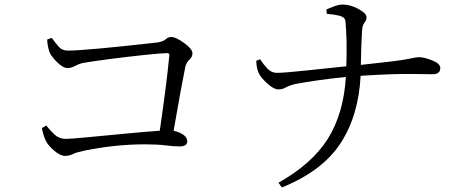

<svg xmlns="http://www.w3.org/2000/svg" viewBox="-20 -777 2040 846"><path d="M188 -603 208 -610Q222 -591 237.5 -572.5Q253 -554 279 -554Q356 -554 674 -590Q699 -594 710 -604Q721 -614 735 -614Q755 -614 791.5 -587.5Q828 -561 828 -542Q828 -526 815.5 -515Q803 -504 797 -485Q779 -397 745 -201Q805 -186 805 -154Q805 -130 766 -132Q744 -132 709 -136.5Q674 -141 618 -141Q491 -141 355 -114Q317 -106 300.5 -98Q284 -90 267 -90Q246 -90 219.5 -112.5Q193 -135 182 -156Q168 -188 165 -213L184 -224Q200 -203 220.5 -184Q241 -165 270 -165Q290 -165 368.5 -172.5Q447 -180 536 -188.5Q625 -197 684 -201Q715 -414 726 -532Q728 -543 716 -543Q695 -543 618 -535Q541 -527 461 -516.5Q381 -506 342 -499Q325 -494 308.5 -485.5Q292 -477 278 -477Q258 -477 231.5 -503Q205 -529 197 -550Q188 -581 188 -603Z M1420 -716 1418 -735Q1430 -741 1452 -749Q1474 -757 1490 -757Q1524 -757 1559.5 -737.5Q1595 -718 1595 -701Q1595 -690 1590.5 -684Q1586 -678 1581 -668.5Q1576 -659 1575 -639Q1571 -567 1570 -491Q1741 -509 1777 -517Q1813 -525 1826 -525Q1849 -525 1884.5 -511Q1920 -497 1920 -477Q1920 -463 1911 -456.5Q1902 -450 1889 -450Q1864 -450 1787 -451Q1710 -452 1569 -443Q1560 -267 1480 -145Q1400 -23 1222 49L1207 28Q1355 -55 1424.5 -165.5Q1494 -276 1504 -438Q1370 -424 1277 -406Q1254 -400 1239 -391.5Q1224 -383 1206 -383Q1187 -383 1158.5 -408.5Q1130 -434 1121 -453Q1110 -475 1109 -509L1126 -516Q1141 -493 1158.5 -474.5Q1176 -456 1200 -456Q1232 -456 1330.5 -466.5Q1429 -477 1506 -485Q1510 -603 1502 -686Q1498 -703 1472.5 -708.5Q1447 -714 1420 -716Z"/></svg>

Font: Han-Nom Khai
Style: Regular
Weight: 400
Version: Version 1.200;June 22, 2023;FontCreator 14.0.0.2814 64-bit